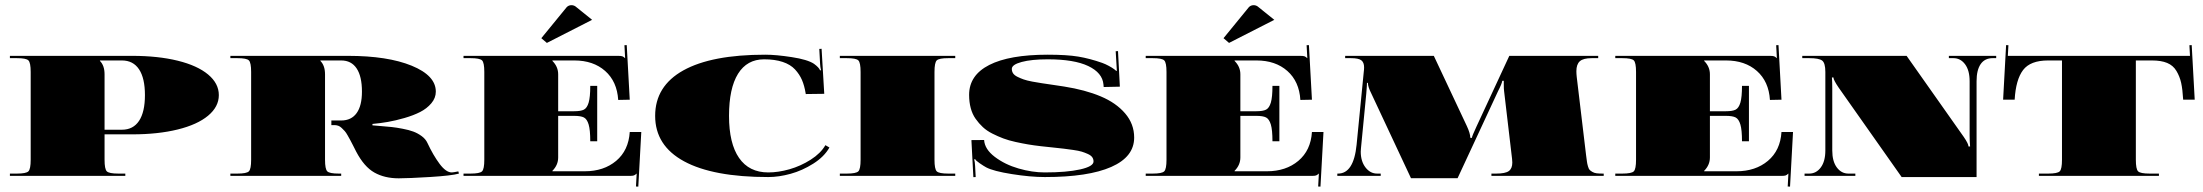

<svg xmlns="http://www.w3.org/2000/svg" viewBox="-20 -666 8343 727"><path d="M17.5 -454.5H480.8Q578.2 -454.5 652.8 -436.2Q727.3 -417.8 767.9 -384Q808.6 -350.1 808.6 -305.9Q808.6 -261.8 767.9 -227.9Q727.3 -194.1 652.8 -175.7Q578.2 -157.3 480.8 -157.3H375.9V-61.2Q375.9 -25.8 384.4 -17.3Q392.9 -8.7 428.3 -8.7H454.5V0H17.5V-8.7H43.7Q79.1 -8.7 87.6 -17.3Q96.2 -25.8 96.2 -61.2V-393.4Q96.2 -428.8 87.6 -437.3Q79.1 -445.8 43.7 -445.8H17.5ZM358.4 -437.1V-435.3Q375.9 -417.8 375.9 -384.6V-174.8H441.4Q484.3 -174.8 506.6 -208.5Q528.8 -242.1 528.8 -305.9Q528.8 -369.8 506.6 -403.4Q484.3 -437.1 441.4 -437.1Z M852.3 -454.5H1298.1Q1447.6 -454.5 1538.9 -417.2Q1630.2 -379.8 1630.2 -319.1Q1630.2 -295 1613.2 -274.9Q1596.2 -254.8 1570.8 -241.9Q1545.5 -229 1511.6 -219.2Q1477.7 -209.4 1448.4 -204.3Q1419.1 -199.3 1390.3 -196.7V-191.4Q1399 -190.6 1423.1 -188.6Q1447.1 -186.6 1463.9 -184.9Q1480.8 -183.1 1504.6 -178.5Q1528.4 -174 1545 -167.8Q1561.6 -161.7 1576.7 -150.6Q1591.8 -139.4 1598.3 -125Q1620.2 -78.2 1644.4 -45.7Q1668.7 -13.1 1690.6 -13.1Q1695.8 -13.1 1715.5 -17L1717.7 -8.7Q1690.6 -0.9 1608.6 4.2Q1526.7 9.2 1489.9 9.2Q1436.2 9.2 1397.5 -12.7Q1358.8 -34.5 1328.7 -91.8Q1324.7 -99.7 1317.5 -113.9Q1310.3 -128.1 1306.4 -135.3Q1302.4 -142.5 1296.3 -153.4Q1290.2 -164.3 1285.2 -169.8Q1280.2 -175.3 1273.8 -181.4Q1267.5 -187.5 1260.7 -189.9Q1253.9 -192.3 1246.1 -192.3H1234.7V-209.8H1271.9Q1310.3 -209.8 1330.4 -237.8Q1350.5 -265.7 1350.5 -319.1Q1350.5 -376.7 1330.4 -406.9Q1310.3 -437.1 1271.9 -437.1H1193.2V-435.3Q1210.7 -417.8 1210.7 -384.6V-61.2Q1210.7 -25.8 1219.2 -17.3Q1227.7 -8.7 1263.1 -8.7H1271.9V0H852.3V-8.7H878.5Q913.9 -8.7 922.4 -17.3Q930.9 -25.8 930.9 -61.2V-393.4Q930.9 -428.8 922.4 -437.3Q913.9 -445.8 878.5 -445.8H852.3Z M2222 -590.9 2050.7 -503.5 2029.7 -521.4 2125.9 -639Q2133.3 -646.4 2143.8 -646.4Q2152.1 -646.4 2159.1 -641.6ZM1735.1 -454.5H2320.4Q2331.7 -454.5 2336.5 -452.8Q2341.3 -451 2346.6 -445.8H2347L2344.4 -494.8L2353.1 -495.2L2364.5 -288.5L2320.8 -287.6Q2316.4 -357.5 2271.4 -397.3Q2226.4 -437.1 2154.7 -437.1H2071.7V-435.3Q2093.5 -413.5 2093.5 -384.6V-244.8H2153.8Q2179.2 -244.8 2191 -250.9Q2202.8 -257 2208.9 -277.5Q2215 -298.1 2215 -340.9H2241.3V-131.1H2215Q2215 -174 2208.9 -194.5Q2202.8 -215 2191 -221.2Q2179.2 -227.3 2153.8 -227.3H2093.5V-69.9Q2093.5 -41.1 2071.7 -19.2V-17.5H2194.1Q2266.2 -17.5 2313.2 -57Q2360.1 -96.6 2364.5 -166.1H2408.2L2396.9 40.6L2388.1 40.2L2390.7 -8.7H2390.3Q2385.1 -3.5 2380.2 -1.7Q2375.4 0 2364.1 0H1735.1V-8.7H1761.4Q1796.8 -8.7 1805.3 -17.3Q1813.8 -25.8 1813.8 -61.2V-393.4Q1813.8 -428.8 1805.3 -437.3Q1796.8 -445.8 1761.4 -445.8H1735.1Z M3101 -310.8 3031 -309.9 3030.6 -312.5Q3025.8 -341.8 3016.6 -363.2Q3007.4 -384.6 2990.2 -403.2Q2972.9 -421.8 2943.4 -431.6Q2913.9 -441.4 2873.3 -441.4Q2808.6 -441.4 2774.5 -386.6Q2740.4 -331.7 2740.4 -227.3Q2740.4 -122.8 2778.4 -68Q2816.4 -13.1 2889 -13.1Q2927 -13.1 2969.4 -25.1Q3011.8 -37.2 3049.8 -61.4Q3087.8 -85.7 3105.3 -116.3L3120.6 -107.5Q3101 -72.6 3059.4 -46.3Q3017.9 -20.1 2973.6 -7.9Q2929.2 4.4 2889 4.4Q2680.1 4.4 2570.4 -55.1Q2460.7 -114.5 2460.7 -227.3Q2460.7 -340 2567.5 -399.5Q2674.4 -458.9 2877.6 -458.9Q2918.7 -458.9 2978.1 -449.7Q3037.6 -440.6 3062.1 -424.4Q3081.7 -410 3085.2 -399.5L3088.7 -400.3Q3085.7 -412.6 3085.2 -424.8L3082.2 -480.8L3090.9 -481.2Z M3160 -454.5H3597V-445.8H3570.8Q3535.4 -445.8 3526.9 -437.3Q3518.4 -428.8 3518.4 -393.4V-61.2Q3518.4 -25.8 3526.9 -17.3Q3535.4 -8.7 3570.8 -8.7H3597V0H3160V-8.7H3186.2Q3221.6 -8.7 3230.1 -17.3Q3238.6 -25.8 3238.6 -61.2V-393.4Q3238.6 -428.8 3230.1 -437.3Q3221.6 -445.8 3186.2 -445.8H3160Z M4220.3 -337.8 4159.1 -336.5 4158.2 -346.2Q4154.3 -390.3 4100.7 -415.9Q4047.2 -441.4 3947.1 -441.4Q3885.9 -441.4 3848.6 -431.4Q3811.2 -421.3 3811.2 -405.2Q3811.2 -395.5 3816.2 -388.1Q3821.2 -380.7 3832.8 -375Q3844.4 -369.3 3856.2 -365.2Q3868 -361 3888.5 -357.1Q3909.1 -353.1 3924.4 -351Q3939.7 -348.8 3966.3 -344.8Q3993 -340.9 4009.6 -338.3Q4089.6 -325.6 4147.7 -301.1Q4205.9 -276.7 4240.2 -236.7Q4274.5 -196.7 4274.5 -145.1Q4274.5 -72.1 4187.7 -33.9Q4101 4.4 3936.2 4.4Q3881.6 4.4 3811.4 -6.8Q3741.3 -17.9 3714.2 -32.3Q3705 -37.2 3689.5 -47.9Q3674 -58.6 3672.2 -63.8L3668.7 -62.1Q3671.3 -54.6 3672.2 -37.6L3674.4 4.4L3665.6 4.8L3658.2 -135.5L3706.3 -135.9Q3708.5 -101 3746.9 -71.9Q3785.4 -42.8 3836.8 -28Q3888.1 -13.1 3936.2 -13.1Q4019.2 -13.1 4069.9 -24.5Q4120.6 -35.8 4120.6 -54.6Q4120.6 -63.8 4115.6 -70.8Q4110.6 -77.8 4099 -83Q4087.4 -88.3 4075.8 -91.8Q4064.2 -95.3 4043.3 -98.3Q4022.3 -101.4 4007.4 -103.1Q3992.6 -104.9 3965.3 -107.7Q3937.9 -110.6 3922.2 -112.3Q3895.1 -115.4 3873.3 -119.1Q3851.4 -122.8 3825.4 -128.5Q3799.4 -134.2 3779.1 -141.8Q3758.7 -149.5 3737.8 -160Q3716.8 -170.5 3701.5 -184.7Q3686.2 -198.9 3674 -216.3Q3661.7 -233.8 3655.6 -256.8Q3649.5 -279.7 3649.5 -306.8Q3649.5 -381.1 3725.7 -420Q3802 -458.9 3947.1 -458.9Q4019.7 -458.9 4062.9 -451.7Q4106.2 -444.5 4153.4 -427.9Q4165.6 -423.5 4178.5 -416.5Q4191.4 -409.5 4198.6 -404.1Q4205.9 -398.6 4206.3 -397.3L4208.9 -398.2Q4208.5 -401.7 4207.2 -427.4L4204.5 -472L4213.3 -472.5Z M4805.1 -590.9 4633.7 -503.5 4612.8 -521.4 4708.9 -639Q4716.3 -646.4 4726.8 -646.4Q4735.1 -646.4 4742.1 -641.6ZM4318.2 -454.5H4903.4Q4914.8 -454.5 4919.6 -452.8Q4924.4 -451 4929.6 -445.8H4930.1L4927.4 -494.8L4936.2 -495.2L4947.6 -288.5L4903.8 -287.6Q4899.5 -357.5 4854.5 -397.3Q4809.4 -437.1 4737.8 -437.1H4654.7V-435.3Q4676.6 -413.5 4676.6 -384.6V-244.8H4736.9Q4762.2 -244.8 4774 -250.9Q4785.8 -257 4792 -277.5Q4798.1 -298.1 4798.1 -340.9H4824.3V-131.1H4798.1Q4798.1 -174 4792 -194.5Q4785.8 -215 4774 -221.2Q4762.2 -227.3 4736.9 -227.3H4676.6V-69.9Q4676.6 -41.1 4654.7 -19.2V-17.5H4777.1Q4849.2 -17.5 4896.2 -57Q4943.2 -96.6 4947.6 -166.1H4991.3L4979.9 40.6L4971.2 40.2L4973.8 -8.7H4973.3Q4968.1 -3.5 4963.3 -1.7Q4958.5 0 4947.1 0H4318.2V-8.7H4344.4Q4379.8 -8.7 4388.3 -17.3Q4396.9 -25.8 4396.9 -61.2V-393.4Q4396.9 -428.8 4388.3 -437.3Q4379.8 -445.8 4344.4 -445.8H4318.2Z M5073.4 -454.5H5409.1L5534.1 -188.8Q5547.2 -160.8 5547.2 -144.2L5553.3 -143.8Q5553.3 -149.9 5570.8 -187.1L5694.9 -454.5H6031.5V-445.8H6007Q5974.7 -445.8 5961.8 -434Q5948.9 -422.2 5948.9 -396.4Q5948.9 -386.8 5950.2 -375L5985.6 -78.7Q5987.8 -62.1 5988.9 -54Q5989.9 -45.9 5992.8 -36.1Q5995.6 -26.2 5999.3 -22.5Q6003.1 -18.8 6009.8 -14.9Q6016.6 -10.9 6025.8 -9.8Q6035 -8.7 6049 -8.7H6052.4V0H5627.2V-8.7H5644.7Q5680.1 -8.7 5693.2 -18.4Q5706.3 -28 5706.3 -50.7Q5706.3 -54.6 5705.4 -64.2L5675.3 -319.9Q5674 -327.8 5674 -346.6V-360.1H5668.3Q5667 -349.2 5652.1 -320.4L5499.1 8.7H5322.6L5172.2 -312.5Q5159.5 -337.4 5159.5 -352.3H5156Q5156 -343.5 5153.4 -312.1L5133.3 -105.3Q5132.4 -95.7 5132.4 -91.8Q5132.4 -55.5 5150.3 -32.1Q5168.3 -8.7 5194.5 -8.7H5208V0H5043.7V-8.7H5046.3Q5105.8 -8.7 5116.7 -118L5143.8 -393.4Q5145.1 -403 5145.1 -410.8Q5145.1 -429.6 5134.6 -437.7Q5124.1 -445.8 5095.3 -445.8H5073.4Z M6096.2 -454.5H6681.4Q6692.7 -454.5 6697.6 -452.8Q6702.4 -451 6707.6 -445.8H6708L6705.4 -494.8L6714.2 -495.2L6725.5 -288.5L6681.8 -287.6Q6677.4 -357.5 6632.4 -397.3Q6587.4 -437.1 6515.7 -437.1H6432.7V-435.3Q6454.5 -413.5 6454.5 -384.6V-244.8H6514.9Q6540.2 -244.8 6552 -250.9Q6563.8 -257 6569.9 -277.5Q6576 -298.1 6576 -340.9H6602.3V-131.1H6576Q6576 -174 6569.9 -194.5Q6563.8 -215 6552 -221.2Q6540.2 -227.3 6514.9 -227.3H6454.5V-69.9Q6454.5 -41.1 6432.7 -19.2V-17.5H6555.1Q6627.2 -17.5 6674.2 -57Q6721.2 -96.6 6725.5 -166.1H6769.2L6757.9 40.6L6749.1 40.2L6751.7 -8.7H6751.3Q6746.1 -3.5 6741.3 -1.7Q6736.5 0 6725.1 0H6096.2V-8.7H6122.4Q6157.8 -8.7 6166.3 -17.3Q6174.8 -25.8 6174.8 -61.2V-393.4Q6174.8 -428.8 6166.3 -437.3Q6157.8 -445.8 6122.4 -445.8H6096.2Z M6804.2 -454.5H7199.3L7415.6 -147.7Q7433.6 -121.5 7433.6 -111.5H7439.7Q7437.9 -132.4 7437.9 -153V-358.4Q7437.9 -399.5 7420.7 -422.6Q7403.4 -445.8 7376.7 -445.8H7359.3V-454.5H7538.5V-445.8H7525.3Q7495.2 -445.8 7479.7 -423.3Q7464.2 -400.8 7464.2 -358.4V4.4H7180.5L6941.9 -334.4Q6922.2 -363.2 6922.2 -372.8H6916.5Q6917.8 -356.6 6917.8 -330.9V-96.2Q6917.8 -55.1 6935.1 -31.9Q6952.4 -8.7 6979 -8.7H7005.2V0H6812.9V-8.7H6830.4Q6857.1 -8.7 6874.3 -31.9Q6891.6 -55.1 6891.6 -96.2V-393.4Q6891.6 -427.4 6879.6 -436.6Q6867.6 -445.8 6830.4 -445.8H6804.2Z M7582.6 -454.5H8272.3L8270.1 -494.8L8278.8 -495.2L8290.2 -288.5H8246.5Q8244.3 -327.4 8238.9 -352.1Q8233.4 -376.7 8220.9 -397.5Q8208.5 -418.3 8185.8 -427.7Q8163 -437.1 8128.5 -437.1H8067.3V-61.2Q8067.3 -25.8 8075.8 -17.3Q8084.4 -8.7 8119.8 -8.7H8154.7V0H7700.2V-8.7H7735.1Q7770.5 -8.7 7779.1 -17.3Q7787.6 -25.8 7787.6 -61.2V-437.1H7735.1Q7667.8 -437.1 7640.3 -400.8Q7612.8 -364.5 7608.4 -288.5H7564.7L7576 -495.2L7584.8 -494.8Z"/></svg>

Font: FoglihtenBlackPcs
Style: BlackPcs
Weight: 900
Version: Version 0.75